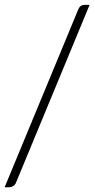

<svg xmlns="http://www.w3.org/2000/svg" viewBox="-22 -748 399 810"><path d="M45.5 22.5Q41.5 32.5 33.5 37.2Q25.5 42 17 42H-2.5L308.5 -709Q316 -727.5 335.5 -727.5H356Z"/></svg>

Font: o
Style: Regular
Weight: 300
Designer: Lukasz Dziedzic
Foundry: Lukasz Dziedzic
Version: Version 1.104; Western+Polish opensource; ttfautohint (v1.8.